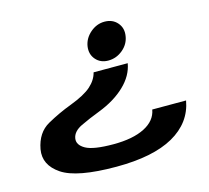

<svg xmlns="http://www.w3.org/2000/svg" viewBox="-102 -817 1028 943"><g transform="rotate(-15 412.5 -346.0)"><path d="M563 -472Q552.5 -410.5 500 -360.5Q447.5 -310.5 366 -279Q311 -258 267.5 -237Q224 -216 218.5 -181.5Q213.5 -149 252.5 -127.2Q291.5 -105.5 393 -105.5Q492 -105.5 551.5 -135.8Q611 -166 620.5 -221H792.5Q773 -112 669 -53.5Q565 5 378.5 5Q178 5 102.2 -46Q26.5 -97 40 -174.5Q55 -255.5 115.2 -289.2Q175.5 -323 239.5 -347Q313.5 -375 347 -405Q380.5 -435 389.5 -472ZM505 -698.5Q546 -698.5 570 -670.8Q594 -643 587.5 -603.5Q581.5 -563.5 548.8 -536.2Q516 -509 475 -509Q435.5 -509 411.8 -536.2Q388 -563.5 394 -603.5Q400.5 -643 433 -670.8Q465.5 -698.5 505 -698.5Z"/></g></svg>

Font: Anybody UltraExpanded SemiBold
Style: Italic
Weight: 600
Width: 9
Italic angle: -10°
Designer: Tyler Finck
Foundry: Etcetera Type Company
Version: Version 1.010; ttfautohint (v1.8.3) -l 8 -r 50 -G 200 -x 14 